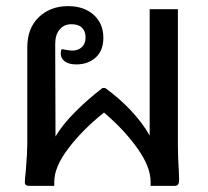

<svg xmlns="http://www.w3.org/2000/svg" viewBox="-20 -606 677 626"><path d="M563 -49 564 -22Q564 -9 560.5 -4.5Q557 0 549 0H471V-14Q471 -62 428 -122.5Q385 -183 319 -239Q250 -184 203.5 -123Q157 -62 157 -14V0H76Q61 0 61 -11Q61 -23 64 -47Q69 -110 69 -135V-452Q69 -514 106.5 -550Q144 -586 202 -586Q254 -586 285.5 -557.5Q317 -529 317 -483Q317 -441 292 -418.5Q267 -396 229 -396Q204 -396 191 -406Q178 -416 178 -432Q178 -439 181 -446Q206 -441 215 -441Q235 -441 247 -452.5Q259 -464 259 -484Q259 -504 247.5 -515.5Q236 -527 213 -527Q189 -527 174.5 -510Q160 -493 160 -462L161 -161Q184 -200 225 -241Q266 -282 314 -319H323Q369 -286 407 -245.5Q445 -205 468 -164V-576H560V-132Q560 -94 563 -49Z"/></svg>

Font: Krub Medium
Style: Regular
Weight: 500
Designer: Ekaluck Peanpanawate
Foundry: Cadson Demak Co.,Ltd.
Version: Version 1.000; ttfautohint (v1.6)